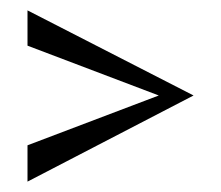

<svg xmlns="http://www.w3.org/2000/svg" viewBox="-20 -415 425 370"><path d="M33 -395 353 -231 33 -65V-135L286 -231L33 -327Z"/></svg>

Font: Darker Grotesque Light SemiBold
Style: Regular
Weight: 600
Version: Version 1.000;gftools[0.9.28]